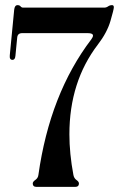

<svg xmlns="http://www.w3.org/2000/svg" viewBox="-20 -727 472 747"><path d="M18.1 -512.2 35.2 -689Q37.1 -707 48.3 -707Q56.2 -707 60.1 -702.1Q64 -697.3 70.3 -697.3H385.3Q393.6 -697.3 400.4 -702.1Q407.2 -707 416 -707Q422.9 -707 422.9 -698.7Q422.9 -690.4 409.7 -645.3Q396.5 -600.1 360.8 -553.7Q250 -408.7 250 -204.6Q250 -129.4 265.6 -46.4Q268.1 -33.2 277.6 -26.6Q287.1 -20 287.1 -13.2Q287.1 0 273.4 0H121.1Q107.4 0 107.4 -13.2Q107.4 -20 117.7 -27.1Q127.9 -34.2 129.4 -46.4Q173.8 -361.8 335.4 -574.2Q341.8 -583 341.8 -588.4Q341.8 -598.1 321.3 -598.1H66.4Q48.3 -598.1 46.9 -580.6L40 -509.8Q38.6 -494.1 28.8 -494.1Q16.1 -494.1 18.1 -512.2Z"/></svg>

Font: UnifrakturMaguntia17
Style: Book
Weight: 400
Designer: j. 'mach' wust, Gerrit Ansmann, Georg Duffner, based on a font by Peter Wiegel, original typeface by Carl Albert Fahrenw
Version: Version 2017-03-19